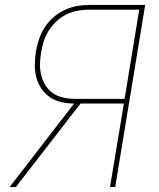

<svg xmlns="http://www.w3.org/2000/svg" viewBox="-20 -755 640 775"><path d="M44 0H19L279 -337Q253 -337 227 -343Q201 -349 181 -363Q161 -377 147 -397.5Q133 -418 126.5 -443Q120 -468 120.5 -494.5Q121 -521 125 -547Q129 -572 137.5 -597Q146 -622 160.5 -644.5Q175 -667 195.5 -685Q216 -703 240.5 -714.5Q265 -726 290 -730.5Q315 -735 340 -735H566L445 0H424L480 -337H305ZM283 -356H483L542 -716H340Q318 -716 295 -712Q272 -708 249.5 -697.5Q227 -687 209 -670Q191 -653 177.5 -632.5Q164 -612 157 -589.5Q150 -567 146 -544Q142 -520 141.5 -496.5Q141 -473 146.5 -451Q152 -429 164 -410Q176 -391 194.5 -378.5Q213 -366 236 -361Q259 -356 283 -356Z"/></svg>

Font: Iosevka Aile Thin Oblique
Style: Regular
Weight: 100
Italic angle: -9°
Designer: Belleve Invis
Foundry: Belleve Invis
Version: Version 31.1.0; ttfautohint (v1.8.4)